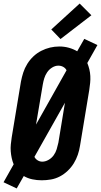

<svg xmlns="http://www.w3.org/2000/svg" viewBox="-30 -1008 569 1082"><path d="M64 54 -10 19 47 -82Q40 -99 36 -117.5Q32 -136 30.5 -155.5Q29 -175 31 -194.5Q33 -214 36 -234L88 -548Q93 -574 101 -599Q109 -624 123.5 -647.5Q138 -671 158 -690Q178 -709 202.5 -721.5Q227 -734 252.5 -740Q278 -746 305 -746Q332 -746 357.5 -739Q383 -732 405 -719L445 -789L519 -754L462 -653Q469 -636 473.5 -617.5Q478 -599 479 -579.5Q480 -560 478 -540.5Q476 -521 473 -501L421 -187Q417 -161 408.5 -136Q400 -111 386 -88Q372 -65 351.5 -45.5Q331 -26 307 -13.5Q283 -1 257 3.5Q231 8 205 8Q178 8 152 2.5Q126 -3 104 -16ZM173 -306 345 -612Q339 -624 326.5 -631Q314 -638 299 -638Q281 -638 264 -627.5Q247 -617 236 -601Q225 -585 219.5 -567Q214 -549 211 -531ZM208 -97Q226 -97 243.5 -107Q261 -117 272.5 -133Q284 -149 289.5 -167.5Q295 -186 299 -204L336 -429L164 -124Q170 -112 182 -104.5Q194 -97 208 -97ZM311 -788 259 -842 419 -988 485 -922Z"/></svg>

Font: Iosevka Curly Slab XBdObl
Style: Regular
Weight: 800
Italic angle: -9°
Monospace: yes
Designer: Belleve Invis
Foundry: Belleve Invis
Version: Version 11.1.0; ttfautohint (v1.8.3)